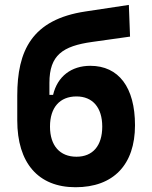

<svg xmlns="http://www.w3.org/2000/svg" viewBox="-20 -763 626 793"><path d="M292 10.3C448.2 10.3 537.6 -82.5 537.6 -245.6C537.6 -402.3 470.2 -491.2 353 -491.2C274.9 -491.2 217.3 -447.8 199.2 -371.1H184.1V-420.9C184.1 -535.2 238.8 -572.8 360.8 -589.8L517.1 -611.8L512.2 -742.7L334 -715.8C110.4 -682.6 51.3 -552.2 51.3 -368.2V-265.6C51.3 -90.8 137.2 10.3 292 10.3ZM295.9 -115.7C227.5 -115.7 186.5 -161.1 186.5 -240.2C186.5 -319.3 227.1 -364.7 295.9 -364.7C362.8 -364.7 402.3 -318.8 402.3 -240.2C402.3 -161.1 363.3 -115.7 295.9 -115.7Z"/></svg>

Font: CaskaydiaCove Nerd Font
Style: Bold
Weight: 700
Designer: Aaron Bell
Foundry: Saja Typeworks
Version: Version 2111.1;Nerd Fonts 2.3.0